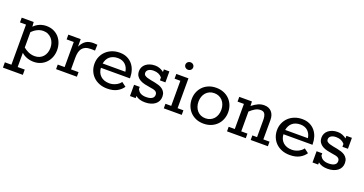

<svg xmlns="http://www.w3.org/2000/svg" viewBox="-37 -1222 3908 2061"><g transform="rotate(20 1917.0 -191.5)"><path d="M6.3 119.1H81.1V-338.9H12.2V-393.1H148.9L152.8 -340.8Q180.7 -370.1 217.5 -385.3Q254.4 -400.4 293.9 -400.4Q339.4 -400.4 375.5 -384.3Q411.6 -368.2 436.8 -340.3Q461.9 -312.5 475.3 -275.1Q488.8 -237.8 488.8 -195.3Q488.8 -153.3 474.9 -116.2Q460.9 -79.1 435.3 -51.3Q409.7 -23.4 373.5 -7.3Q337.4 8.8 293 8.8Q253.4 8.8 217 -4.2Q180.7 -17.1 152.8 -42.5V119.6H233.4V179.7H6.3ZM282.2 -52.2Q313.5 -52.2 337.9 -63.2Q362.3 -74.2 378.9 -93.3Q395.5 -112.3 404.3 -137.9Q413.1 -163.6 413.1 -193.4Q413.1 -222.7 404.1 -249Q395 -275.4 377.7 -295.4Q360.4 -315.4 335.9 -327.1Q311.5 -338.9 280.8 -338.9Q258.8 -338.9 239.5 -333Q220.2 -327.1 204.1 -318.4Q188 -309.6 175 -298.8Q162.1 -288.1 152.8 -278.8V-103Q164.1 -94.2 177.5 -85.2Q190.9 -76.2 207 -68.8Q223.1 -61.5 241.9 -56.9Q260.7 -52.2 282.2 -52.2Z M547.9 -52.2H626.5V-338.9H544.9V-393.1H686L686.5 -307.6Q699.7 -334.5 714.8 -352.3Q730 -370.1 747.6 -380.9Q765.1 -391.6 785.6 -396Q806.2 -400.4 829.6 -400.4Q850.6 -400.4 875 -397.5L872.6 -329.6Q872.1 -330.1 865 -330.3Q857.9 -330.6 849.6 -330.8Q841.3 -331.1 833.7 -331.1Q826.2 -331.1 824.7 -331.1Q788.6 -331.1 764.6 -320.8Q740.7 -310.5 726.3 -291.5Q711.9 -272.5 705.8 -245.6Q699.7 -218.8 699.7 -185.5V-52.2H785.6V0H547.9Z M995.1 -178.2Q996.6 -149.9 1006.8 -126.7Q1017.1 -103.5 1035.2 -86.9Q1053.2 -70.3 1078.4 -61.3Q1103.5 -52.2 1135.3 -52.2Q1154.3 -52.2 1172.9 -56.6Q1191.4 -61 1208 -69.1Q1224.6 -77.1 1238.8 -88.4Q1252.9 -99.6 1262.7 -113.8L1312.5 -76.7Q1287.6 -38.6 1243.4 -14.9Q1199.2 8.8 1133.3 8.8Q1082.5 8.8 1042 -7.3Q1001.5 -23.4 973.4 -51.3Q945.3 -79.1 930.2 -116.5Q915 -153.8 915 -196.3Q915 -240.7 931.6 -278.3Q948.2 -315.9 977.1 -343Q1005.9 -370.1 1045.4 -385.3Q1085 -400.4 1131.3 -400.4Q1179.7 -400.4 1216.3 -383.1Q1252.9 -365.7 1277.6 -336.2Q1302.2 -306.6 1314.5 -267.8Q1326.7 -229 1326.7 -186.5V-178.2ZM1256.3 -228Q1253.4 -252 1243.7 -272.2Q1233.9 -292.5 1218.3 -307.4Q1202.6 -322.3 1180.9 -330.6Q1159.2 -338.9 1132.3 -338.9Q1102.5 -338.9 1079.3 -330.8Q1056.2 -322.8 1039.3 -308.3Q1022.5 -293.9 1012 -273.4Q1001.5 -252.9 997.1 -228Z M1392.1 -128.4H1457V-102.5Q1463.4 -90.3 1471.7 -80.6Q1480 -70.8 1491.9 -63.7Q1503.9 -56.6 1520 -52.7Q1536.1 -48.8 1557.6 -48.8Q1600.6 -48.8 1623.8 -63.5Q1647 -78.1 1647 -106Q1647 -121.6 1640.6 -131.1Q1634.3 -140.6 1622.8 -146.5Q1611.3 -152.3 1595.5 -155.5Q1579.6 -158.7 1560.1 -161.6Q1529.8 -166 1499.8 -172.9Q1469.7 -179.7 1445.6 -193.1Q1421.4 -206.5 1406.2 -228.8Q1391.1 -251 1391.1 -286.1Q1391.1 -310.1 1401.4 -331.1Q1411.6 -352.1 1430.7 -367.4Q1449.7 -382.8 1476.3 -391.6Q1502.9 -400.4 1536.1 -400.4Q1565.4 -400.4 1591.3 -389.9Q1617.2 -379.4 1636.2 -363.8V-393.1H1699.2V-268.1H1636.2V-300.8Q1601.6 -342.8 1539.1 -342.8Q1502.4 -342.8 1481.2 -328.4Q1460 -314 1460 -289.1Q1460 -272.9 1471.2 -263.4Q1482.4 -253.9 1500.7 -247.8Q1519 -241.7 1542.7 -237.5Q1566.4 -233.4 1590.8 -228.5Q1615.2 -223.6 1638.9 -216.1Q1662.6 -208.5 1680.9 -195.3Q1699.2 -182.1 1710.4 -161.9Q1721.7 -141.6 1721.7 -111.3Q1721.7 -84.5 1710.7 -62.3Q1699.7 -40 1679.4 -24.4Q1659.2 -8.8 1630.4 0Q1601.6 8.8 1565.9 8.8Q1532.2 8.8 1505.6 1Q1479 -6.8 1457 -24.4V0H1392.1Z M1778.3 -52.2H1844.2V-338.9H1778.3V-393.1H1917V-52.2H1983.4V0H1778.3ZM1835.4 -520.5Q1835.4 -529.3 1838.9 -537.1Q1842.3 -544.9 1848.4 -550.8Q1854.5 -556.6 1862.5 -559.8Q1870.6 -563 1879.9 -563Q1898.9 -563 1911.9 -550.8Q1924.8 -538.6 1924.8 -520.5Q1924.8 -502.4 1911.9 -490.2Q1898.9 -478 1879.9 -478Q1870.6 -478 1862.5 -481.2Q1854.5 -484.4 1848.4 -490.2Q1842.3 -496.1 1838.9 -503.9Q1835.4 -511.7 1835.4 -520.5Z M2233.4 -52.2Q2263.7 -52.2 2287.8 -63.2Q2312 -74.2 2329.1 -93.5Q2346.2 -112.8 2355.2 -139.2Q2364.3 -165.5 2364.3 -196.3Q2364.3 -226.1 2355.2 -252.2Q2346.2 -278.3 2329.1 -297.6Q2312 -316.9 2287.8 -327.9Q2263.7 -338.9 2233.4 -338.9Q2203.1 -338.9 2179.2 -327.9Q2155.3 -316.9 2138.4 -297.6Q2121.6 -278.3 2112.5 -252.2Q2103.5 -226.1 2103.5 -196.3Q2103.5 -165.5 2112.5 -139.2Q2121.6 -112.8 2138.4 -93.5Q2155.3 -74.2 2179.2 -63.2Q2203.1 -52.2 2233.4 -52.2ZM2233.4 8.8Q2185.5 8.8 2147.2 -7.3Q2108.9 -23.4 2082 -51.3Q2055.2 -79.1 2040.5 -116.5Q2025.9 -153.8 2025.9 -196.3Q2025.9 -238.8 2040.5 -275.9Q2055.2 -313 2082.3 -340.8Q2109.4 -368.7 2147.9 -384.5Q2186.5 -400.4 2234.4 -400.4Q2281.7 -400.4 2320.3 -384.5Q2358.9 -368.7 2386 -340.8Q2413.1 -313 2427.7 -275.9Q2442.4 -238.8 2442.4 -196.3Q2442.4 -153.8 2427.7 -116.5Q2413.1 -79.1 2385.7 -51.3Q2358.4 -23.4 2319.8 -7.3Q2281.2 8.8 2233.4 8.8Z M2500.5 -52.2H2570.3V-338.9H2497.6V-393.1H2642.1L2644 -342.3Q2681.6 -371.6 2713.9 -386Q2746.1 -400.4 2782.2 -400.4Q2809.1 -400.4 2830.3 -391.6Q2851.6 -382.8 2866.5 -366.2Q2881.3 -349.6 2889.2 -326.4Q2897 -303.2 2897 -274.4L2896.5 -52.2H2967.3V0H2771V-52.2H2824.7V-247.6Q2824.7 -290.5 2811.5 -314.7Q2798.3 -338.9 2763.7 -338.9Q2730 -338.9 2700.2 -321.3Q2670.4 -303.7 2644 -278.3V-52.2H2714.8V0H2500.5Z M3080.1 -178.2Q3081.5 -149.9 3091.8 -126.7Q3102.1 -103.5 3120.1 -86.9Q3138.2 -70.3 3163.3 -61.3Q3188.5 -52.2 3220.2 -52.2Q3239.3 -52.2 3257.8 -56.6Q3276.4 -61 3293 -69.1Q3309.6 -77.1 3323.7 -88.4Q3337.9 -99.6 3347.7 -113.8L3397.5 -76.7Q3372.6 -38.6 3328.4 -14.9Q3284.2 8.8 3218.3 8.8Q3167.5 8.8 3127 -7.3Q3086.4 -23.4 3058.3 -51.3Q3030.3 -79.1 3015.1 -116.5Q3000 -153.8 3000 -196.3Q3000 -240.7 3016.6 -278.3Q3033.2 -315.9 3062 -343Q3090.8 -370.1 3130.4 -385.3Q3169.9 -400.4 3216.3 -400.4Q3264.6 -400.4 3301.3 -383.1Q3337.9 -365.7 3362.5 -336.2Q3387.2 -306.6 3399.4 -267.8Q3411.6 -229 3411.6 -186.5V-178.2ZM3341.3 -228Q3338.4 -252 3328.6 -272.2Q3318.8 -292.5 3303.2 -307.4Q3287.6 -322.3 3265.9 -330.6Q3244.1 -338.9 3217.3 -338.9Q3187.5 -338.9 3164.3 -330.8Q3141.1 -322.8 3124.3 -308.3Q3107.4 -293.9 3096.9 -273.4Q3086.4 -252.9 3082 -228Z M3477.1 -128.4H3542V-102.5Q3548.3 -90.3 3556.6 -80.6Q3564.9 -70.8 3576.9 -63.7Q3588.9 -56.6 3605 -52.7Q3621.1 -48.8 3642.6 -48.8Q3685.5 -48.8 3708.7 -63.5Q3731.9 -78.1 3731.9 -106Q3731.9 -121.6 3725.6 -131.1Q3719.2 -140.6 3707.8 -146.5Q3696.3 -152.3 3680.4 -155.5Q3664.6 -158.7 3645 -161.6Q3614.7 -166 3584.7 -172.9Q3554.7 -179.7 3530.5 -193.1Q3506.3 -206.5 3491.2 -228.8Q3476.1 -251 3476.1 -286.1Q3476.1 -310.1 3486.3 -331.1Q3496.6 -352.1 3515.6 -367.4Q3534.7 -382.8 3561.3 -391.6Q3587.9 -400.4 3621.1 -400.4Q3650.4 -400.4 3676.3 -389.9Q3702.1 -379.4 3721.2 -363.8V-393.1H3784.2V-268.1H3721.2V-300.8Q3686.5 -342.8 3624 -342.8Q3587.4 -342.8 3566.2 -328.4Q3544.9 -314 3544.9 -289.1Q3544.9 -272.9 3556.2 -263.4Q3567.4 -253.9 3585.7 -247.8Q3604 -241.7 3627.7 -237.5Q3651.4 -233.4 3675.8 -228.5Q3700.2 -223.6 3723.9 -216.1Q3747.6 -208.5 3765.9 -195.3Q3784.2 -182.1 3795.4 -161.9Q3806.6 -141.6 3806.6 -111.3Q3806.6 -84.5 3795.7 -62.3Q3784.7 -40 3764.4 -24.4Q3744.1 -8.8 3715.3 0Q3686.5 8.8 3650.9 8.8Q3617.2 8.8 3590.6 1Q3564 -6.8 3542 -24.4V0H3477.1Z"/></g></svg>

Font: Rokkitt
Style: Regular
Weight: 400
Version: Version 1.2; ttfautohint (v1.5) -l 7 -r 28 -G 50 -x 13 -D la